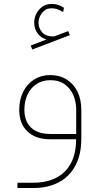

<svg xmlns="http://www.w3.org/2000/svg" viewBox="-20 -708 511 976"><path d="M235.6 -27Q193.3 -27 163.9 -41.4Q134.4 -55.8 119.2 -83.4Q103.9 -111.1 103.9 -149.7Q103.9 -193.8 120.3 -228Q136.7 -262.1 166.4 -281.2Q196 -300.4 235.6 -300.4Q281.5 -300.4 310.9 -278.1Q340.4 -255.8 353.9 -221.7Q367.4 -187.5 367.4 -149.7V-27ZM393.4 -149.7Q393.4 -202.3 373.7 -242.4Q353.9 -282.4 318.1 -304.4Q282.4 -326.4 235.6 -326.4Q189.7 -326.4 153.8 -304Q117.8 -281.5 97.8 -241.2Q77.8 -201 77.8 -149.7Q77.8 -79.6 119.4 -39.8Q161 0 235.6 0H366.9Q366.9 72.8 340.2 122.3Q313.4 171.8 264.4 196.3Q215.4 220.8 148.8 220.8H68.8V247.8H148.8Q222.6 247.8 277.7 219.2Q332.7 190.6 363.1 134.2Q393.4 77.8 393.4 -4.5ZM143.9 -456.4 335 -529.2 326.9 -549.9 254.5 -522.5Q212.2 -522.5 193.8 -544.1Q175.4 -565.6 175.8 -593.5Q175.8 -619.6 194 -642.8Q212.2 -665.9 241 -665.9Q257.6 -665.9 270.7 -661.4Q283.7 -656.9 296.8 -649.3Q297.7 -648.8 299 -647.9Q300.4 -647 301.3 -646.6L304.9 -668.6Q294.1 -676.3 278.3 -682.1Q262.6 -687.9 241 -687.9Q215.4 -687.9 195.6 -674.2Q175.8 -660.5 164.8 -638.7Q153.8 -616.9 153.8 -593.5Q153.8 -561.6 171.5 -538Q189.3 -514.4 216.7 -507.6L136.2 -476.6Z"/></svg>

Font: Arad-VF Thin Dots1
Style: Regular
Weight: 100
Designer: Mohammad Darvishi
Version: Version 1.000;August 30, 2024;FontCreator 15.0.0.2992 64-bit